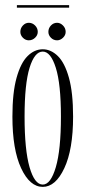

<svg xmlns="http://www.w3.org/2000/svg" viewBox="-20 -719 334 750"><path d="M147 11Q96.5 11 62.5 -62Q28.5 -135 28.5 -263.5Q28.5 -357.5 44.8 -415.5Q61 -473.5 87.8 -500Q114.5 -526.5 147 -526.5Q179 -526.5 206 -500Q233 -473.5 249.2 -415.5Q265.5 -357.5 265.5 -263.5Q265.5 -135 231.2 -62Q197 11 147 11ZM147 2Q178 2 198 -65.8Q218 -133.5 218 -263.5Q218 -391 198 -454.2Q178 -517.5 147 -517.5Q115 -517.5 95.5 -454.2Q76 -391 76 -263.5Q76 -133.5 95.5 -65.8Q115 2 147 2ZM203 -561.5Q189 -561.5 179 -571.5Q169 -581.5 169 -594.5Q169 -609 179 -619.5Q189 -630 203 -630Q215.5 -630 226 -619.5Q236.5 -609 236.5 -594.5Q236.5 -581.5 226 -571.5Q215.5 -561.5 203 -561.5ZM92.5 -561.5Q79.5 -561.5 69.5 -571.5Q59.5 -581.5 59.5 -594.5Q59.5 -609 69.5 -619.5Q79.5 -630 92.5 -630Q106.5 -630 117 -619.5Q127.5 -609 127.5 -594.5Q127.5 -581.5 117 -571.5Q106.5 -561.5 92.5 -561.5ZM46 -689V-699H250V-689Z"/></svg>

Font: Imbue 100pt ExtraLight
Style: Regular
Weight: 200
Designer: Tyler Finck
Foundry: Etcetera Type Company
Version: Version 1.102; ttfautohint (v1.8.3)